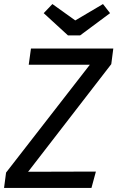

<svg xmlns="http://www.w3.org/2000/svg" viewBox="-28 -929 580 949"><path d="M2 -76 416 -609H114L125 -689H532L522 -612L111 -80L446 -81L424 0H-8ZM516 -864 368 -754H308L188 -864L231 -909L344 -828L481 -909Z"/></svg>

Font: Fira Sans
Style: Italic
Weight: 400
Italic angle: -8°
Designer: bBox Type GmbH & Carrois Corporate GbR & Edenspiekermann AG
Foundry: bBox Type GmbH & Carrois Corporate GbR & Edenspiekermann AG
Version: Version 4.301